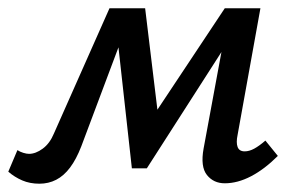

<svg xmlns="http://www.w3.org/2000/svg" viewBox="-41 -436 715 463"><path d="M501 6Q474 6 458 -14Q442 -34 450 -78L504 -370L544 -390L313 -30H277L240 -364L263 -416H309L343 -135L315 -136L501 -416H587L532 -111Q528 -92 532 -81.5Q536 -71 549 -71Q560 -71 572 -77.5Q584 -84 599 -97L629 -60Q597 -28 564.5 -11Q532 6 501 6ZM54 7Q31 7 12.5 -1Q-6 -9 -21 -22L1 -74Q7 -70 15 -67.5Q23 -65 29 -65Q45 -65 62 -77.5Q79 -90 89 -114L223 -416H280L155 -83Q143 -52 128 -32Q113 -12 94.5 -2.5Q76 7 54 7Z"/></svg>

Font: Ysabeau Office SemiBold
Style: Italic
Weight: 600
Italic angle: -12°
Designer: Christian Thalmann (Catharsis Fonts)
Version: Version 2.001;gftools[0.9.30]; featfreeze: tnum,lnum,ss02